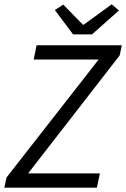

<svg xmlns="http://www.w3.org/2000/svg" viewBox="-21 -865 581 885"><path d="M-0.9 0 8.9 -46.7 433.7 -590.6H134.3L147.7 -656.3H540.5L530.6 -609.6L108.6 -65.7H439.6L425.5 0ZM316 -706.3 231.8 -818.8 270.6 -843.9 360.9 -751.2H364.9L494 -845.2L527.1 -816.6L402.9 -706.3Z"/></svg>

Font: Source Sans Variable
Style: Italic
Weight: 200
Italic angle: -11°
Designer: Paul D. Hunt
Foundry: Adobe Systems Incorporated
Version: Version 3.006;hotconv 1.0.111;makeotfexe 2.5.65597